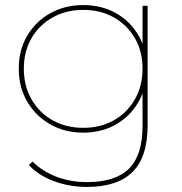

<svg xmlns="http://www.w3.org/2000/svg" viewBox="-20 -540 717 757"><path d="M323 197Q253 197 192 174Q131 151 94 111L108 97Q148 136 203 157Q258 178 323 178Q435 178 488.5 125Q542 72 542 -43V-209L552 -269L542 -329V-517H562V-46Q562 79 502.5 138Q443 197 323 197ZM308 -17Q236 -17 178.5 -49.5Q121 -82 87.5 -139Q54 -196 54 -269Q54 -343 87.5 -399.5Q121 -456 178.5 -488Q236 -520 308 -520Q381 -520 437.5 -488Q494 -456 526.5 -399.5Q559 -343 559 -269Q559 -196 526.5 -139Q494 -82 437.5 -49.5Q381 -17 308 -17ZM308 -36Q376 -36 428.5 -65.5Q481 -95 511.5 -148Q542 -201 542 -269Q542 -338 511.5 -390Q481 -442 428.5 -471.5Q376 -501 308 -501Q241 -501 188 -471.5Q135 -442 104.5 -390Q74 -338 74 -269Q74 -201 104.5 -148Q135 -95 188 -65.5Q241 -36 308 -36Z"/></svg>

Font: Montserrat Alternates Thin
Style: Regular
Weight: 100
Designer: Julieta Ulanovsky
Foundry: Julieta Ulanovsky
Version: Version 9.000